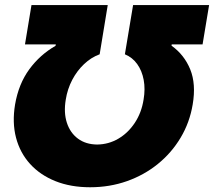

<svg xmlns="http://www.w3.org/2000/svg" viewBox="-20 -748 866 777"><path d="M41 -325.2Q55.2 -408.2 98.4 -467.3Q141.6 -526.4 204.6 -562.5L206.1 -568.4H81.1L107.4 -727.5H416L383.3 -528.3Q348.6 -515.6 320.1 -488.5Q291.5 -461.4 272.2 -424.6Q252.9 -387.7 246.1 -344.7Q237.3 -292 250.7 -251Q264.2 -210 295.7 -186.8Q327.1 -163.6 373 -163.1Q419.4 -163.6 459 -186.8Q498.5 -210 525.6 -251Q552.7 -292 561 -344.7Q568.4 -387.7 561.5 -424.6Q554.7 -461.4 535.4 -488.5Q516.1 -515.6 485.4 -528.3L518.6 -727.5H826.2L799.8 -568.4H674.8L674.3 -563Q725.6 -526.4 749.8 -467.3Q773.9 -408.2 759.8 -325.2Q747.6 -252 710.9 -190.7Q674.3 -129.4 618.9 -84.5Q563.5 -39.6 493.7 -14.9Q423.8 9.8 344.7 9.8Q266.1 9.8 204.3 -14.9Q142.6 -39.6 101.8 -84.5Q61 -129.4 44.9 -190.7Q28.8 -252 41 -325.2Z"/></svg>

Font: Inter 24pt Black
Style: Italic
Weight: 900
Italic angle: -9.3988°
Designer: Rasmus Andersson
Foundry: rsms
Version: Version 4.001;git-66647c0bb